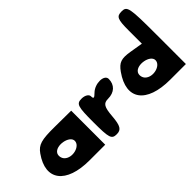

<svg xmlns="http://www.w3.org/2000/svg" viewBox="-60 -1424 1915 1915"><g transform="rotate(-45 897.5 -466.5)"><path d="M99 -454C-60 -229 69 -58 398 -58H619V-538L390 -540C202 -542 150 -526 99 -454ZM432 -300C432 -225 296 -190 236 -250C213 -273 207 -313 222 -338C263 -406 432 -375 432 -300Z M694 -300C694 -79 703 -50 775 -50C838 -50 859 -85 869 -206C879 -331 897 -362 964 -362C1052 -362 1107 -414 1108 -496C1109 -563 975 -565 910 -500C872 -462 860 -462 860 -500C860 -528 823 -550 777 -550C703 -550 694 -521 694 -300Z M1590 -698V-512L1451 -535C1339 -553 1298 -539 1243 -462C1078 -229 1203 -58 1536 -58H1757V-471C1757 -854 1751 -883 1674 -883C1603 -883 1590 -856 1590 -698ZM1570 -300C1570 -225 1434 -190 1374 -250C1351 -273 1345 -313 1360 -338C1401 -406 1570 -375 1570 -300Z"/></g></svg>

Font: Hussar Skorodowane
Style: Bold
Weight: 700
Foundry: Cannot Into Space Fonts
Version: Version 0.892